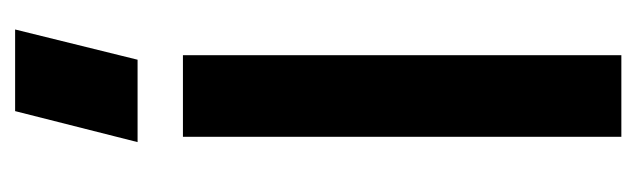

<svg xmlns="http://www.w3.org/2000/svg" viewBox="-314 -528 842 254"><g transform="rotate(-90 107.0 -401.0)"><path d="M53 0V-580H161V0ZM46 -640 87 -802H195L155 -640Z"/></g></svg>

Font: Orbitron Medium
Style: Regular
Weight: 500
Designer: Matt McInerney
Foundry: The League of Moveable Type
Version: Version 2.001